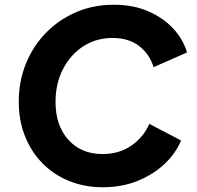

<svg xmlns="http://www.w3.org/2000/svg" viewBox="-20 -777 828 809"><path d="M413 12Q336 12 271 -14.5Q206 -41 158.5 -89.5Q111 -138 85 -204Q59 -270 59 -349Q59 -433 88.5 -507Q118 -581 172 -637Q226 -693 299 -725Q372 -757 459 -757Q541 -757 604.5 -729.5Q668 -702 710 -656.5Q752 -611 768 -556L627 -494Q611 -548 567 -582.5Q523 -617 454 -617Q385 -617 331 -582Q277 -547 245.5 -486Q214 -425 214 -348Q214 -248 268 -188Q322 -128 412 -128Q484 -128 535 -164.5Q586 -201 609 -255L743 -185Q720 -130 672.5 -85.5Q625 -41 559 -14.5Q493 12 413 12Z"/></svg>

Font: Plus Jakarta Sans ExtraBold
Style: Italic
Weight: 800
Italic angle: -8°
Designer: Gumpita Rahayu
Foundry: Tokotype
Version: Version 2.071; ttfautohint (v1.8.4.7-5d5b);gftools[0.9.29]